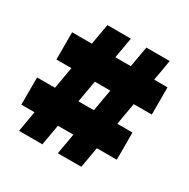

<svg xmlns="http://www.w3.org/2000/svg" viewBox="-158 -845 974 990"><g transform="rotate(30 329.0 -350.0)"><path d="M313 0 436 -700H575L453 0ZM25 -123V-285H593V-123ZM82 0 204 -700H344L221 0ZM65 -415V-577H633V-415Z"/></g></svg>

Font: REM ExtraBold
Style: Regular
Weight: 800
Designer: Octavio Pardo
Foundry: Ashler Design
Version: Version 1.005;gftools[0.9.28]